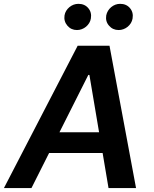

<svg xmlns="http://www.w3.org/2000/svg" viewBox="-41 -961 785 981"><path d="M355.8 -727.3H518.5L654.1 0H513.5L483.3 -179.3H209.9L119.7 0H-21ZM465.2 -285.2 415.8 -578.1H410.2L262.8 -285.2ZM288.7 -882.5Q290.8 -895.2 297.4 -905.9Q304 -916.5 313.6 -924.5Q323.2 -932.5 335 -937Q346.9 -941.4 359.7 -941.4Q391.3 -941.4 409.8 -919.7Q428.6 -897.7 423.3 -866.5Q421.2 -853.7 414.6 -843Q408 -832.4 398.4 -824.4Q388.8 -816.4 377 -812Q365.1 -807.5 352.3 -807.5Q322.4 -807.5 303.3 -829.9Q284.1 -852.3 288.7 -882.5ZM501.8 -882.5Q504.3 -894.9 510.8 -905.7Q517.4 -916.5 527 -924.5Q536.6 -932.5 548.3 -937Q560 -941.4 572.8 -941.4Q604.4 -941.4 622.9 -919.7Q641.7 -897.7 636.4 -866.5Q634.2 -853.7 627.7 -843Q621.1 -832.4 611.5 -824.4Q601.9 -816.4 590 -812Q578.1 -807.5 565.3 -807.5Q535.2 -807.5 516 -829.9Q496.8 -851.6 501.8 -882.5Z"/></svg>

Font: Inter P Semi Bold
Style: Italic
Weight: 600
Italic angle: 9.39999°
Designer: Rasmus Andersson
Foundry: rsms
Version: Version 3.018;git-588b23468